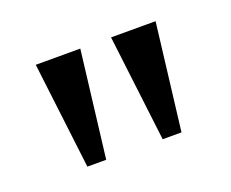

<svg xmlns="http://www.w3.org/2000/svg" viewBox="-54 -795 472 393"><g transform="rotate(-20 181.5 -598.0)"><path d="M79 -482 51 -714H148L120 -482ZM243 -482 215 -714H312L284 -482Z"/></g></svg>

Font: Noto Serif Hebrew Condensed
Style: Regular
Weight: 400
Width: 3
Designer: Monotype Design Team
Foundry: Monotype Imaging Inc.
Version: Version 2.004; ttfautohint (v1.8.4.7-5d5b)